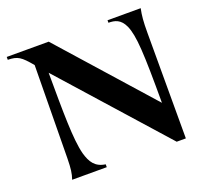

<svg xmlns="http://www.w3.org/2000/svg" viewBox="-125 -864 1057 1006"><g transform="rotate(-20 403.5 -361.0)"><path d="M112 0H305V-16C248 -24 226 -59 211 -112C189 -196 189 -348 188 -569L695 0H746V-588C746 -652 749 -684 757 -722H572V-708C607 -708 639 -701 661 -653C687 -593 692 -495 692 -218L244 -722H10V-706C65 -705 82 -693 133 -632L127 -112C126 -58 123 -32 112 0Z"/></g></svg>

Font: Sinistre
Style: Bold
Weight: 700
Designer: Jules Durand
Foundry: Collletttivo
Version: Version 69.420;Glyphs 3.2 (3217)